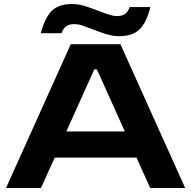

<svg xmlns="http://www.w3.org/2000/svg" viewBox="-20 -935 951 955"><path d="M10 0 332 -715H579L901 0H727L659 -151H252L184 0ZM310 -281H601L462 -590H449ZM573 -755Q553 -755 532 -759Q511 -763 479 -775L406 -802Q387 -810 374 -812.5Q361 -815 349 -815Q324 -815 309 -804Q294 -793 286 -770H183Q203 -847 237.5 -881Q272 -915 338 -915Q358 -915 379 -911Q400 -907 432 -895L505 -868Q525 -861 537.5 -858Q550 -855 562 -855Q588 -855 602.5 -866Q617 -877 625 -900H728Q709 -823 674 -789Q639 -755 573 -755Z"/></svg>

Font: Zen Dots
Style: Regular
Weight: 400
Designer: Yoshimichi Ohira
Foundry: A-1 Corp ZenFonts
Version: Version 1.000; ttfautohint (v1.8.3)